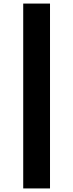

<svg xmlns="http://www.w3.org/2000/svg" viewBox="-20 -865 410 1075"><path d="M110 190V-845H260V190Z"/></svg>

Font: Plus Jakarta Display
Style: Bold
Weight: 700
Designer: Gumpita Rahayu
Foundry: Tokotype Studio
Version: Version 1.000;hotconv 1.0.109;makeotfexe 2.5.65596